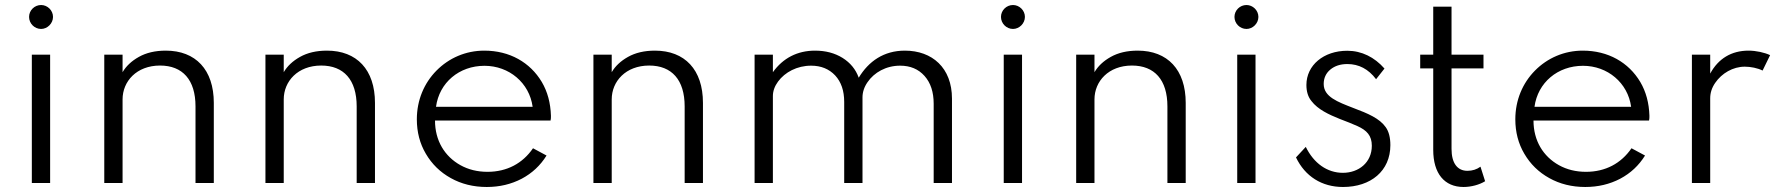

<svg xmlns="http://www.w3.org/2000/svg" viewBox="-20 -730 7109 766"><path d="M144 -614.5C169 -614.5 191.5 -636.5 191.5 -662.5C191.5 -689 169 -710 144 -710C117.5 -710 96 -688.5 96 -662.5C96 -636.5 117.5 -614.5 144 -614.5ZM180 0V-512H107V0Z M469 0V-333.5C469 -405.5 525 -468.5 618.5 -468.5C708.5 -468.5 760 -411.5 760 -305.5V0H833V-319.5C833 -452 760.5 -528 641.5 -528C599 -528 563.5 -519.5 534 -503C504.5 -486.5 483 -466 469 -442V-512H396V0Z M1112 0V-333.5C1112 -405.5 1168 -468.5 1261.5 -468.5C1351.5 -468.5 1403 -411.5 1403 -305.5V0H1476V-319.5C1476 -452 1403.5 -528 1284.5 -528C1242 -528 1206.5 -519.5 1177 -503C1147.5 -486.5 1126 -466 1112 -442V-512H1039V0Z M1922 16C1973 16 2019.5 5 2061.5 -17C2103 -39 2136 -70 2160.5 -109.5L2106.5 -138.5C2065 -78 2002.5 -44.5 1925 -44.5C1884.5 -44.5 1848.5 -53.5 1817 -71C1754 -106 1715.5 -169 1715.5 -249H2176.5C2178 -256.5 2178 -260 2178 -268C2176.5 -319 2164.5 -364 2141.5 -403C2095 -481 2013.5 -528 1912 -528C1838 -528 1771 -498.5 1721.5 -448.5C1672 -398.5 1643 -330.5 1643 -254C1643 -203 1655 -157 1679 -116.5C1703 -75.5 1736 -43 1778.5 -19.5C1820.5 4 1868.5 16 1922 16ZM1719.5 -304C1732.5 -400.5 1812 -467.5 1913 -467.5C2011 -467.5 2092 -399.5 2105 -304Z M2420.5 0V-333.5C2420.5 -405.5 2476.5 -468.5 2570 -468.5C2660 -468.5 2711.5 -411.5 2711.5 -305.5V0H2784.5V-319.5C2784.5 -452 2712 -528 2593 -528C2550.5 -528 2515 -519.5 2485.5 -503C2456 -486.5 2434.5 -466 2420.5 -442V-512H2347.5V0Z M3063.5 0V-347C3063.5 -366.5 3070.5 -386 3084 -404.5C3111.5 -442 3160 -468 3216 -468C3255.5 -468 3287.5 -455 3312 -429C3336 -403 3348 -368 3348 -323.5V0H3421V-341.5C3421 -362 3427.5 -382.5 3441 -402C3467.5 -441 3515 -468 3571 -468C3611.5 -468 3644 -454.5 3668.5 -427C3693 -399.5 3705 -362.5 3705 -316V0H3778V-336.5C3778 -459.5 3699 -528 3590 -528C3506 -528 3445.5 -485.5 3406 -420C3394 -453.5 3372.5 -479.5 3341.5 -499C3310 -518.5 3273.5 -528 3231.5 -528C3161.5 -528 3104 -498.5 3063.5 -442V-512H2990.5V0Z M4021.5 -614.5C4046.5 -614.5 4069 -636.5 4069 -662.5C4069 -689 4046.5 -710 4021.5 -710C3995 -710 3973.5 -688.5 3973.5 -662.5C3973.5 -636.5 3995 -614.5 4021.5 -614.5ZM4057.5 0V-512H3984.5V0Z M4346.5 0V-333.5C4346.5 -405.5 4402.5 -468.5 4496 -468.5C4586 -468.5 4637.5 -411.5 4637.5 -305.5V0H4710.5V-319.5C4710.5 -452 4638 -528 4519 -528C4476.5 -528 4441 -519.5 4411.5 -503C4382 -486.5 4360.5 -466 4346.5 -442V-512H4273.5V0Z M4953 -614.5C4978 -614.5 5000.5 -636.5 5000.5 -662.5C5000.5 -689 4978 -710 4953 -710C4926.5 -710 4905 -688.5 4905 -662.5C4905 -636.5 4926.5 -614.5 4953 -614.5ZM4989 0V-512H4916V0Z M5338 16C5449 16 5527 -48 5527 -151C5527 -181 5521 -205 5508.5 -222.5C5484 -257.5 5438.5 -277 5378.5 -299.5C5317 -323.5 5261 -343.5 5261 -395C5261 -418.5 5270 -438 5287.5 -452.5C5305 -467 5327.5 -474.5 5355.5 -474.5C5401 -474.5 5439.5 -454.5 5470 -414L5503.5 -456.5C5463.5 -502 5412.5 -527.5 5355 -527.5C5260.5 -527.5 5192 -469.5 5192 -391C5192 -365 5198.5 -343.5 5212 -327C5238 -293 5281.5 -273 5325 -255.5C5353 -245 5376.5 -235.5 5395.5 -227C5433 -210 5453 -189 5453 -148.5C5453 -81.5 5400.5 -40.5 5337.5 -40.5C5275 -40.5 5221.5 -78.5 5189.5 -144L5150.5 -102C5186.5 -26.5 5253.5 16 5338 16Z M5819 16C5849.5 16 5882.5 7 5905 -7L5886.5 -65C5871.5 -54 5854 -48.5 5834.5 -48.5C5794 -48.5 5771 -79.5 5771 -136V-457H5898.5V-512H5771V-703.5H5698V-512H5646V-457H5698V-132C5698 -38 5742.5 16 5819 16Z M6304.5 16C6355.5 16 6402 5 6444 -17C6485.5 -39 6518.5 -70 6543 -109.5L6489 -138.5C6447.5 -78 6385 -44.5 6307.5 -44.5C6267 -44.5 6231 -53.5 6199.5 -71C6136.5 -106 6098 -169 6098 -249H6559C6560.5 -256.5 6560.5 -260 6560.5 -268C6559 -319 6547 -364 6524 -403C6477.5 -481 6396 -528 6294.5 -528C6220.5 -528 6153.5 -498.5 6104 -448.5C6054.5 -398.5 6025.5 -330.5 6025.5 -254C6025.5 -203 6037.5 -157 6061.5 -116.5C6085.5 -75.5 6118.5 -43 6161 -19.5C6203 4 6251 16 6304.5 16ZM6102 -304C6115 -400.5 6194.5 -467.5 6295.5 -467.5C6393.5 -467.5 6474.5 -399.5 6487.5 -304Z M6803 0V-338C6803 -359.5 6809.5 -380 6823 -399.5C6849 -437.5 6893.5 -464 6941 -464C6964.5 -464 6992 -458.5 7012 -448.5L7042 -510C7019.5 -520.5 6986 -528 6956 -528C6888 -528 6835.5 -496.5 6803 -436.5V-512H6730V0Z"/></svg>

Font: Spartan
Style: Regular
Weight: 400
Designer: Matt Bailey, Mirko Velimirovic
Foundry: Matt Bailey
Version: Version 1.003